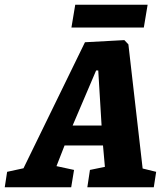

<svg xmlns="http://www.w3.org/2000/svg" viewBox="-70 -789 699 809"><path d="M588 -65 578 0H298L309 -73L372 -86L364 -176H202L168 -89L242 -73L230 0H-50L-40 -65L29 -80L288 -611L454 -620L471 -602L531 -79ZM236 -260H358L344 -492H335ZM247 -769H552L536 -673H231Z"/></svg>

Font: Grenze ExtraBold
Style: Italic
Weight: 800
Italic angle: -10°
Designer: Renata Polastri
Foundry: Omnibus-Type
Version: Version 1.002; ttfautohint (v1.8)